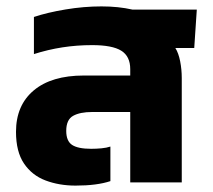

<svg xmlns="http://www.w3.org/2000/svg" viewBox="-20 -570 666 600"><path d="M216 10Q165 10 122.5 -6Q80 -22 55 -59Q30 -96 30 -158Q30 -241 85.5 -287.5Q141 -334 242 -334H387V-354Q387 -394 359 -411.5Q331 -429 268 -429Q220 -429 175 -422Q130 -415 86 -401V-517Q128 -531 185 -540.5Q242 -550 297 -550Q324 -550 348 -547.5Q372 -545 394 -540H595L587 -420H528Q538 -404 543 -378.5Q548 -353 548 -326V0H387V-220H268Q230 -220 208.5 -208Q187 -196 187 -161Q187 -129 205.5 -117Q224 -105 265 -105Q281 -105 297 -106.5Q313 -108 325 -112V-4Q283 10 216 10Z"/></svg>

Font: Kanit SemiBold
Style: Regular
Weight: 600
Designer: Katatrad Team
Foundry: CadsonDemak
Version: Version 2.000; ttfautohint (v1.8.3)